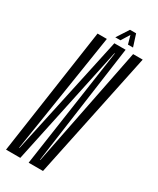

<svg xmlns="http://www.w3.org/2000/svg" viewBox="-212 -826 730 886"><g transform="rotate(30 153.0 -382.5)"><path d="M-15.5 0H60.5L195.5 -635.5H197.5L105 0H181.5L323 -675H272L145.5 -38H143.5L232 -675H172L34.5 -38H32.5L132 -675H82.5ZM162 -701H189.5L217 -745.5L229.5 -701H256.5L236 -765H203.5Z"/></g></svg>

Font: Anybody UltraCondensed Light
Style: Italic
Weight: 300
Width: 1
Italic angle: -10°
Version: Version 1.113;gftools[0.9.25]